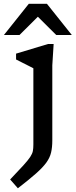

<svg xmlns="http://www.w3.org/2000/svg" viewBox="-56 -752 395 1004"><path d="M118.5 -395Q113 -398 97.2 -406Q81.5 -414 62.5 -423.5Q43.5 -433 28 -441V-471.5L195.5 -522H224.5L217.5 -410V-18Q217.5 18.5 211.2 45.2Q205 72 186.8 97.5Q168.5 123 132.8 154.8Q97 186.5 37.5 232.5L-3 186.5Q41 140.5 65.8 113.2Q90.5 86 101.8 69Q113 52 115.8 37.8Q118.5 23.5 118.5 3.5ZM-35.5 -569 94.5 -732H189.5L319.5 -569H238L142 -664.5L46 -569Z"/></svg>

Font: Newsreader Caption
Style: Regular
Weight: 400
Designer: Hugues Gentile
Foundry: Production Type
Version: Version 1.001